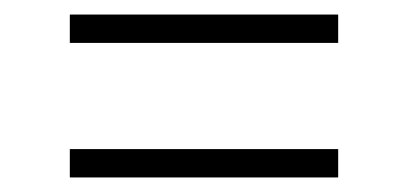

<svg xmlns="http://www.w3.org/2000/svg" viewBox="-20 -512 560 264"><path d="M76 -453V-492H445V-453ZM76 -268V-307H445V-268Z"/></svg>

Font: Encode Sans Semi Condensed ExtraLight
Style: Regular
Weight: 200
Width: 4
Designer: Multiple Designers
Foundry: Impallari Type
Version: Version 3.000; ttfautohint (v1.8.3) -l 8 -r 50 -G 200 -x 14 